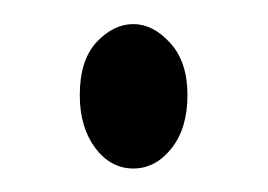

<svg xmlns="http://www.w3.org/2000/svg" viewBox="-20 -445 225 161"><path d="M91.8 -303.7Q72.8 -303.7 59.8 -321Q46.9 -338.4 46.9 -365.2Q46.9 -394.5 61 -409.7Q75.2 -424.8 91.8 -424.8Q108.4 -424.8 122.8 -408.9Q137.2 -393.1 137.2 -365.2Q137.2 -337.4 123.8 -320.6Q110.4 -303.7 91.8 -303.7Z"/></svg>

Font: Dai Banna SIL Light
Style: Regular
Weight: 300
Designer: Victor Gaultney
Foundry: SIL International
Version: Version 4.000